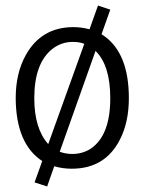

<svg xmlns="http://www.w3.org/2000/svg" viewBox="-20 -594 517 686"><path d="M330.1 -574.2 299.8 -489.3Q271.5 -497.1 242.2 -497.1Q127.9 -497.1 72.3 -397.5Q36.1 -333 36.1 -243.2Q37.1 -80.1 130.9 -18.6L103.5 57.6L148.4 72.3L173.8 0Q204.1 8.8 236.3 8.8Q356.4 8.8 409.2 -96.7Q440.4 -158.2 440.4 -243.2Q440.4 -403.3 351.6 -465.8Q346.7 -468.8 342.8 -471.7L374 -559.6ZM102.5 -243.2Q102.5 -369.1 168 -419.9Q200.2 -444.3 240.2 -444.3Q263.7 -444.3 281.2 -437.5L152.3 -79.1Q102.5 -134.8 102.5 -243.2ZM238.3 -43.9Q214.8 -43.9 193.4 -51.8L321.3 -412.1Q374 -360.4 374 -243.2Q374 -109.4 303.7 -62.5Q274.4 -43.9 238.3 -43.9Z"/></svg>

Font: Yaldevi Colombo
Style: Regular
Weight: 400
Designer: Sol Matas, Denzil Rajitha, Kosala Senevirathne and Pathum Egodawatta
Foundry: Mooniak
Version: Version 1.020 ; ttfautohint (v1.6)